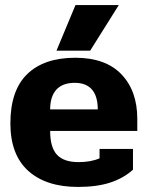

<svg xmlns="http://www.w3.org/2000/svg" viewBox="-20 -723 583 758"><path d="M278 -703H449L336 -523H203ZM21 -236Q21 -366 87.5 -430.5Q154 -495 277 -495Q397 -495 459.5 -429.5Q522 -364 522 -254V-206H178Q178 -141 205 -112Q232 -83 290 -83Q339 -83 373 -98V-135H505V-53Q467 -19 414.5 -2Q362 15 288 15Q162 15 91.5 -48.5Q21 -112 21 -236ZM366 -291Q366 -343 343 -369.5Q320 -396 275 -396Q227 -396 202.5 -369Q178 -342 178 -291Z"/></svg>

Font: Pridi SemiBold
Style: Regular
Weight: 600
Designer: Katatrad Team
Foundry: CadsonDemak
Version: Version 1.001